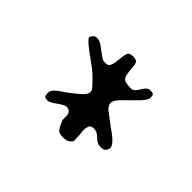

<svg xmlns="http://www.w3.org/2000/svg" viewBox="-61 -579 572 572"><g transform="rotate(-45 225.5 -293.0)"><path d="M335.9 -431.6Q339.8 -429.7 343.8 -426.8Q349.6 -421.9 349.6 -414.1V-412.1Q349.6 -401.4 340.8 -389.6Q332 -377.9 327.1 -371.6Q322.3 -365.2 321.3 -363.3Q320.3 -361.3 317.4 -356.9Q314.5 -352.5 314.5 -349.6V-341.8Q314.5 -336.9 316.4 -333Q318.4 -329.1 324.2 -327.1L333 -324.2Q335.9 -323.2 343.8 -322.8Q351.6 -322.3 364.3 -320.3Q377 -318.4 381.8 -314.9Q386.7 -311.5 386.7 -298.3Q386.7 -285.2 381.8 -281.2Q377 -277.3 355.5 -275.9Q334 -274.4 326.2 -270.5Q318.4 -266.6 316.4 -256.8Q314.5 -247.1 314.5 -235.4Q314.5 -223.6 333 -213.4Q351.6 -203.1 351.6 -191.4Q351.6 -179.7 348.6 -177.2Q345.7 -174.8 335.9 -174.8Q326.2 -174.8 308.6 -191.9Q291 -209 283.2 -217.3Q275.4 -225.6 269.5 -231.4Q263.7 -237.3 255.9 -242.7Q248 -248 243.2 -248Q238.3 -248 235.4 -247.1Q232.4 -246.1 229.5 -244.1Q226.6 -242.2 224.6 -240.7Q222.7 -239.3 219.7 -235.4Q216.8 -230.5 214.8 -228.5L189.5 -195.3Q162.1 -153.3 144.5 -153.3Q143.6 -153.3 135.3 -157.2Q127 -161.1 127 -176.3Q127 -191.4 139.6 -203.1Q152.3 -214.8 152.3 -228.5Q152.3 -242.2 143.6 -245.1Q134.8 -248 127.9 -248Q121.1 -248 109.4 -246.1L84 -245.1Q80.1 -246.1 74.2 -253.4Q68.4 -260.7 68.4 -273.4Q68.4 -286.1 70.3 -292Q72.3 -297.9 86.9 -305.7Q101.6 -313.5 107.4 -313.5H119.1Q140.6 -313.5 140.6 -332V-335Q137.7 -344.7 125.5 -361.3Q113.3 -377.9 113.3 -386.7Q113.3 -395.5 116.2 -398.4Q119.1 -401.4 131.8 -401.4Q144.5 -401.4 158.2 -380.9Q171.9 -360.4 179.7 -350.6L193.4 -334Q199.2 -326.2 207 -319.8Q214.8 -313.5 220.7 -313.5Q226.6 -313.5 229.5 -314.9Q232.4 -316.4 236.3 -320.3Q265.6 -345.7 285.2 -374Q325.2 -431.6 335 -431.6Z"/></g></svg>

Font: Drukaatie burti
Style: Thin
Weight: 100
Version: Version 0.14